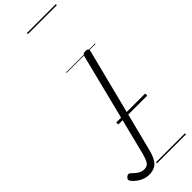

<svg xmlns="http://www.w3.org/2000/svg" viewBox="-627 -903 1314 1314"><g transform="rotate(-45 30.0 -246.0)"><path d="M-93 393Q-127 393 -159 376Q-191 359 -213 332Q-220 324 -220 315Q-220 306 -209 296Q-198 287 -189.5 288.5Q-181 290 -173 298Q-154 318 -134 330.5Q-114 343 -91 343Q-63 343 -49.5 324.5Q-36 306 -23 257L166 -495Q170 -506 176 -510.5Q182 -515 195 -515Q212 -515 217.5 -509Q223 -503 221 -492L29 265Q17 314 1 342Q-15 370 -38 381.5Q-61 393 -93 393ZM0 365H280V375H0ZM0 -20H280V0H0ZM0 -505H280V-500H0ZM0 -885H280V-875H0Z"/></g></svg>

Font: Playwrite IS Guides
Style: Regular
Weight: 400
Designer: Veronika Burian, José Scaglione
Foundry: TypeTogether
Version: Version 1.003